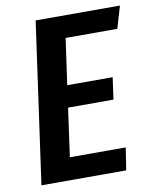

<svg xmlns="http://www.w3.org/2000/svg" viewBox="-79 -752 651 812"><g transform="rotate(-10 246.0 -345.5)"><path d="M464 -596H242L214 -398H409L396 -304H201L172 -96H412L397 0H33L130 -691H492Z"/></g></svg>

Font: Fira Sans Condensed Medium
Style: Italic
Weight: 500
Width: 3
Italic angle: -8°
Designer: bBox Type GmbH & Carrois Corporate GbR & Edenspiekermann AG
Foundry: bBox Type GmbH & Carrois Corporate GbR & Edenspiekermann AG
Version: Version 4.301